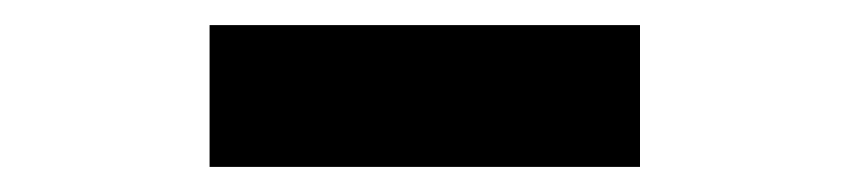

<svg xmlns="http://www.w3.org/2000/svg" viewBox="-20 -808 677 153"><path d="M147 -788H490V-675H147Z"/></svg>

Font: Kinto Sans Black
Style: Regular
Weight: 900
Designer: Authors: Ryoko NISHIZUKA  (kana & ideographs); Paul D. Hunt (Latin, Greek & Cyrillic); Wenlong ZHANG  (bopomofo); Sandol
Foundry: Adobe Systems Incorporated, ookami Inc.
Version: Version 0.001